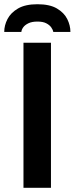

<svg xmlns="http://www.w3.org/2000/svg" viewBox="-35 -888 353 908"><path d="M76 0V-686H206V0ZM-15 -737Q-15 -768 0.5 -798Q16 -828 50.5 -848Q85 -868 142 -868Q200 -868 234 -848Q268 -828 283 -798Q298 -768 298 -737H217Q215 -748 207 -759Q199 -770 183.5 -778Q168 -786 142 -786Q116 -786 99.5 -778Q83 -770 75 -759Q67 -748 66 -737Z"/></svg>

Font: Archivo SemiBold
Style: Regular
Weight: 600
Designer: Hector Gatti
Foundry: Omnibus-Type
Version: Version 2.001